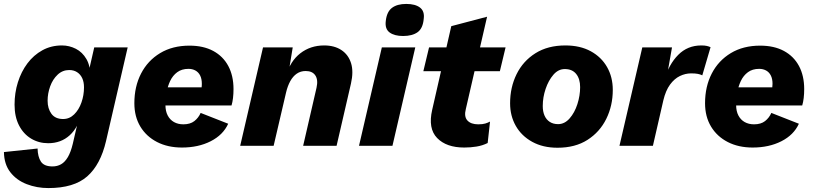

<svg xmlns="http://www.w3.org/2000/svg" viewBox="-41 -741 4142 976"><path d="M205 215Q146 215 94.5 195Q43 175 11.5 134.5Q-20 94 -21 32L150 14Q151 56 167 80.5Q183 105 226 105Q250 105 269.5 94Q289 83 304 57.5Q319 32 329 -10L366 -170H374Q358 -94 313.5 -53.5Q269 -13 204 -13Q156 -13 117 -36.5Q78 -60 55.5 -104Q33 -148 33 -209Q33 -269 50 -323Q67 -377 98.5 -419Q130 -461 174.5 -485.5Q219 -510 274 -510Q311 -510 344.5 -493Q378 -476 398.5 -440.5Q419 -405 418 -350L398 -325L438 -500H608L498 -24Q470 96 402.5 155.5Q335 215 205 215ZM280 -136Q312 -136 336 -159.5Q360 -183 373 -220Q386 -257 386 -297Q386 -324 377 -343.5Q368 -363 351 -374Q334 -385 311 -385Q277 -385 252 -361.5Q227 -338 214 -302Q201 -266 201 -229Q201 -189 220.5 -162.5Q240 -136 280 -136Z M884 9Q812 9 757.5 -19Q703 -47 672.5 -97.5Q642 -148 642 -216Q642 -301 676 -367Q710 -433 773 -471Q836 -509 922 -509Q993 -509 1043 -482Q1093 -455 1119.5 -405.5Q1146 -356 1146 -288Q1146 -264 1143.5 -243Q1141 -222 1136 -205H752L753 -297H1025L979 -271Q982 -283 983.5 -293.5Q985 -304 985 -315Q985 -340 976.5 -357Q968 -374 952.5 -382.5Q937 -391 917 -391Q883 -391 860 -374Q837 -357 824 -329.5Q811 -302 805.5 -269.5Q800 -237 800 -207Q800 -176 811.5 -154Q823 -132 843.5 -120.5Q864 -109 891 -109Q926 -109 947 -125.5Q968 -142 979 -167L1119 -112Q1093 -55 1030 -23Q967 9 884 9Z M1180 0 1296 -500H1447L1421 -341L1413 -355Q1434 -430 1485.5 -470Q1537 -510 1607 -510Q1659 -510 1694.5 -486.5Q1730 -463 1743.5 -420Q1757 -377 1743 -316L1670 0H1500L1568 -295Q1577 -335 1562 -357.5Q1547 -380 1513 -380Q1487 -380 1467.5 -366.5Q1448 -353 1434.5 -328.5Q1421 -304 1413 -270L1350 0Z M2070 -500 1954 0H1784L1900 -500ZM2008 -558Q1964 -558 1939.5 -576Q1915 -594 1920 -634Q1925 -681 1951.5 -701Q1978 -721 2024 -721Q2070 -721 2094 -702.5Q2118 -684 2113 -646Q2109 -597 2082 -577.5Q2055 -558 2008 -558Z M2319 9Q2228 9 2181 -39.5Q2134 -88 2156 -183L2253 -608L2435 -656L2327 -187Q2317 -148 2335 -128.5Q2353 -109 2390 -109Q2412 -109 2425.5 -113Q2439 -117 2450 -123L2438 -14Q2412 -1 2381.5 4Q2351 9 2319 9ZM2111 -379 2140 -500H2529L2500 -379Z M2793 10Q2719 10 2664.5 -20Q2610 -50 2581 -101Q2552 -152 2552 -216Q2552 -297 2585 -364Q2618 -431 2681 -470.5Q2744 -510 2833 -510Q2908 -510 2962 -480.5Q3016 -451 3045 -400Q3074 -349 3074 -284Q3074 -204 3041 -137Q3008 -70 2945.5 -30Q2883 10 2793 10ZM2796 -110Q2829 -110 2854.5 -139Q2880 -168 2894 -211.5Q2908 -255 2908 -298Q2908 -340 2888 -365Q2868 -390 2830 -390Q2797 -390 2772 -361Q2747 -332 2732.5 -289Q2718 -246 2718 -202Q2718 -174 2727 -153.5Q2736 -133 2753.5 -121.5Q2771 -110 2796 -110Z M3108 0 3224 -500H3375L3343 -318L3336 -335Q3359 -414 3406.5 -462Q3454 -510 3524 -510Q3541 -510 3552 -507.5Q3563 -505 3571 -501L3529 -358Q3519 -363 3506 -365.5Q3493 -368 3472 -368Q3443 -368 3415 -354.5Q3387 -341 3365 -311Q3343 -281 3331 -231L3278 0Z M3785 9Q3713 9 3658.5 -19Q3604 -47 3573.5 -97.5Q3543 -148 3543 -216Q3543 -301 3577 -367Q3611 -433 3674 -471Q3737 -509 3823 -509Q3894 -509 3944 -482Q3994 -455 4020.5 -405.5Q4047 -356 4047 -288Q4047 -264 4044.5 -243Q4042 -222 4037 -205H3653L3654 -297H3926L3880 -271Q3883 -283 3884.5 -293.5Q3886 -304 3886 -315Q3886 -340 3877.5 -357Q3869 -374 3853.5 -382.5Q3838 -391 3818 -391Q3784 -391 3761 -374Q3738 -357 3725 -329.5Q3712 -302 3706.5 -269.5Q3701 -237 3701 -207Q3701 -176 3712.5 -154Q3724 -132 3744.5 -120.5Q3765 -109 3792 -109Q3827 -109 3848 -125.5Q3869 -142 3880 -167L4020 -112Q3994 -55 3931 -23Q3868 9 3785 9Z"/></svg>

Font: Kantumruy Pro
Style: Bold Italic
Weight: 700
Italic angle: -13°
Version: Version 1.002